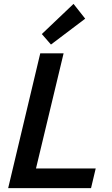

<svg xmlns="http://www.w3.org/2000/svg" viewBox="-20 -967 577 987"><path d="M22 0 187 -693H307L165 -101H472L448 0ZM242 -738 195 -792 358 -947 418 -871Z"/></svg>

Font: Ubuntu Sans SemiBold
Style: Italic
Weight: 600
Italic angle: -13.5°
Designer: Dalton Maag Ltd
Foundry: Dalton Maag Ltd
Version: Version 1.006